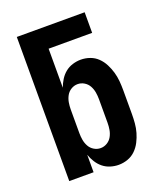

<svg xmlns="http://www.w3.org/2000/svg" viewBox="-138 -824 775 920"><g transform="rotate(-20 250.0 -363.5)"><path d="M308 8Q287 8 266 1.5Q245 -5 228.5 -18.5Q212 -32 200.5 -50.5Q189 -69 182 -89V0H58V-735H404V-630H182V-431Q189 -451 200.5 -469.5Q212 -488 228.5 -501.5Q245 -515 266 -521.5Q287 -528 308 -528Q332 -528 354.5 -520Q377 -512 394 -495.5Q411 -479 422 -457.5Q433 -436 439.5 -413.5Q446 -391 448 -367.5Q450 -344 450 -320V-200Q450 -176 448 -152.5Q446 -129 439.5 -106.5Q433 -84 422 -62.5Q411 -41 394 -24.5Q377 -8 354.5 0Q332 8 308 8ZM254 -97Q272 -97 287.5 -106.5Q303 -116 311.5 -131.5Q320 -147 323 -164.5Q326 -182 326 -200V-320Q326 -338 323 -355.5Q320 -373 311.5 -388.5Q303 -404 287.5 -413.5Q272 -423 254 -423Q236 -423 220.5 -413.5Q205 -404 196.5 -388.5Q188 -373 185 -355.5Q182 -338 182 -320V-200Q182 -182 185 -164.5Q188 -147 196.5 -131.5Q205 -116 220.5 -106.5Q236 -97 254 -97Z"/></g></svg>

Font: Iosevka Extrabold
Style: Regular
Weight: 800
Monospace: yes
Designer: Belleve Invis
Foundry: Belleve Invis
Version: Version 32.5.0; ttfautohint (v1.8.4)